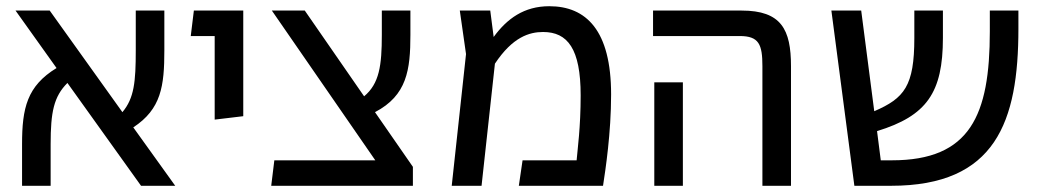

<svg xmlns="http://www.w3.org/2000/svg" viewBox="-20 -598 3358 618"><path d="M30 -564 162 -379C67 -321 51 -250 51 -134V0H143V-134C143 -237 153 -287 197 -331L434 0H544L409 -188C499 -247 509 -321 509 -436V-564H417V-436C417 -335 412 -282 374 -237L140 -564Z M671 -213 763 -224V-564H604L594 -482H671Z M853 0H1309V-61L1187 -237C1290 -291 1301 -373 1301 -486V-564H1209V-486C1209 -387 1201 -329 1152 -288L961 -564H855L1188 -82H863Z M1434 0H1530L1573 -393C1630 -479 1684 -495 1728 -495C1807 -495 1849 -441 1849 -291C1849 -188 1839 -118 1836 -82H1662L1650 0H1921C1929 -52 1947 -170 1947 -294C1947 -500 1867 -578 1748 -578C1667 -578 1612 -538 1569 -479L1558 -564H1460L1480 -424Z M2082 -564V-482H2361C2423 -482 2434 -455 2434 -385V0H2526V-385C2526 -503 2495 -564 2367 -564ZM2086 -333V0H2178V-333Z M2730 0H2848C3185 0 3258 -206 3258 -506V-564H3166V-497C3166 -227 3103 -82 2851 -82H2815L2803 -176C2963 -225 3015 -300 3015 -476V-564H2923V-476C2923 -321 2891 -282 2794 -240L2752 -564H2656Z"/></svg>

Font: FiraGO Unicode
Style: Regular
Weight: 400
Designer: bBox Type
Foundry: bBox Type GmbH
Version: Version 1.001;PS 001.001;hotconv 1.0.88;makeotf.lib2.5.64775